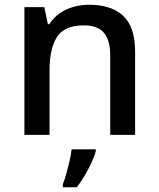

<svg xmlns="http://www.w3.org/2000/svg" viewBox="-20 -569 670 810"><path d="M356 -549Q450 -549 500 -502Q550 -455 550 -351V0H445V-336Q445 -399 418.5 -430.5Q392 -462 334 -462Q252 -462 220.5 -413Q189 -364 189 -272V0H83V-539H167L182 -467H188Q206 -495 232 -513Q258 -531 290 -540Q322 -549 356 -549ZM384 70Q379 89 366.5 116Q354 143 338 170.5Q322 198 304 221H245V209Q252 191 259.5 164.5Q267 138 273.5 110Q280 82 282 61H384Z"/></svg>

Font: Noto Sans Devanagari Medium
Style: Regular
Weight: 500
Version: Version 2.003